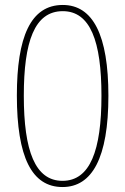

<svg xmlns="http://www.w3.org/2000/svg" viewBox="-20 -744 505 774"><path d="M232 10C351 10 417 -107 417 -358C417 -602 355 -724 233 -724C103 -724 48 -594 48 -359C48 -111 108 10 232 10ZM232 -15C122 -15 76 -135 76 -358C76 -576 119 -699 233 -699C344 -699 389 -578 389 -358C389 -137 343 -15 232 -15Z"/></svg>

Font: Noto Serif Hebrew Condensed Thin
Style: Regular
Weight: 100
Width: 3
Designer: Monotype Design Team
Foundry: Monotype Imaging Inc.
Version: Version 2.004